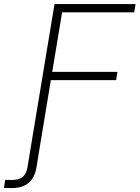

<svg xmlns="http://www.w3.org/2000/svg" viewBox="-100 -748 707 973"><path d="M-80.1 204.1 -73.7 163.6Q-64.9 163.6 -55.4 163.8Q-45.9 164.1 -39.6 164.1Q-2.9 164.1 15.4 148.4Q33.7 132.8 39.6 98.1L65.9 -62.5H111.3L85 99.6Q75.7 152.8 44.4 179Q13.2 205.1 -40 205.1Q-49.3 205.1 -60.8 204.8Q-72.3 204.6 -80.1 204.1ZM55.7 0 176.3 -727.5H586.9L580.1 -685.5H214.8L164.6 -383.8H495.1L488.3 -341.8H157.7L101.1 0Z"/></svg>

Font: Inter 17pt ExtraLight
Style: Italic
Weight: 250
Italic angle: -9.3988°
Version: Version 4.001;git-66647c0bb